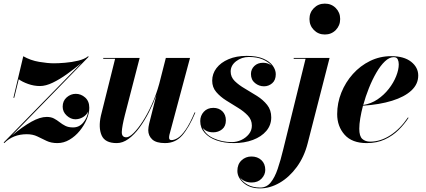

<svg xmlns="http://www.w3.org/2000/svg" viewBox="-65 -780 2352 1060"><path d="M9 -240 63.5 -469.5Q103.5 -446.5 151 -438.5Q198.5 -430.5 233 -430.5Q257 -430.5 294 -433.5Q331 -436.5 366.5 -445Q402 -453.5 421.5 -469.5L424.5 -466.5L0.5 -31.5Q61.5 -82 108.8 -108.2Q156 -134.5 193 -134.5Q216.5 -134.5 233 -125.8Q249.5 -117 264 -105.5Q278.5 -94 295.8 -85.2Q313 -76.5 338.5 -76.5Q372 -76.5 394.2 -102.8Q416.5 -129 422 -164.5Q413 -145 393 -133.2Q373 -121.5 351 -121.5Q325.5 -121.5 303.2 -142Q281 -162.5 281 -191Q281 -223 303.2 -242.5Q325.5 -262 353.5 -262Q382 -262 405 -241.8Q428 -221.5 428 -185Q428 -155 413.8 -121.2Q399.5 -87.5 375 -57.5Q350.5 -27.5 318.8 -8.8Q287 10 252 10Q217.5 10 192 -2.2Q166.5 -14.5 141.2 -26.8Q116 -39 83 -39Q7.5 -39 -41.5 10L-44.5 7L-43.5 6L-45 7L385 -432.5Q346 -400.5 305.2 -371.2Q264.5 -342 226 -323.5Q187.5 -305 155.5 -305Q122.5 -305 90.2 -316.5Q58 -328 38.5 -342.5L13.5 -240Z M706 -460 624 -143Q609 -84 607.5 -53Q606 -22 632.5 -22Q648.5 -22 672.2 -45.2Q696 -68.5 722.5 -109.2Q749 -150 773.2 -203.5Q797.5 -257 814 -317L850.5 -460H984L870.5 -36.5Q868.5 -28.5 868.5 -20Q868.5 -6.5 881.5 -6.5Q898 -6.5 917.5 -18.8Q937 -31 960 -64Q983 -97 1009.5 -159.5L1013.5 -158.5Q978.5 -75.5 941.2 -32.8Q904 10 846 10Q797.5 10 775.5 -10.2Q753.5 -30.5 753.5 -61.5Q753.5 -69 755 -79Q756.5 -89 758.5 -97.5L798.5 -256Q781.5 -208.5 757.5 -161.2Q733.5 -114 705 -75.2Q676.5 -36.5 644.5 -13.2Q612.5 10 579.5 10Q514.5 10 496 -32.8Q477.5 -75.5 492 -141L570.5 -455.5H505V-460Z M1432.5 -132Q1432.5 -89 1405.2 -57Q1378 -25 1331.2 -7.5Q1284.5 10 1226 10Q1173 10 1131 -4.8Q1089 -19.5 1064.8 -46.8Q1040.5 -74 1040.5 -111.5Q1040.5 -141.5 1060.2 -163Q1080 -184.5 1113 -184.5Q1143 -184.5 1162.5 -165.8Q1182 -147 1182 -115.5Q1182 -83 1161.2 -66.2Q1140.5 -49.5 1112.5 -49.5Q1073.5 -49.5 1054 -74.5Q1070 -36 1115.8 -15.8Q1161.5 4.5 1215.5 4.5Q1242 4.5 1267.2 -7.2Q1292.5 -19 1309 -39.5Q1325.5 -60 1325.5 -86.5Q1325.5 -118.5 1303.2 -142Q1281 -165.5 1248.5 -185.2Q1216 -205 1183.5 -225.5Q1151 -246 1128.8 -272Q1106.5 -298 1106.5 -334.5Q1106.5 -373 1130.2 -404Q1154 -435 1196.8 -453.2Q1239.5 -471.5 1297 -471.5Q1353.5 -471.5 1389 -456Q1424.5 -440.5 1441 -417.2Q1457.5 -394 1457.5 -370.5Q1457.5 -337.5 1437.8 -320.5Q1418 -303.5 1392.5 -303.5Q1365 -303.5 1342.8 -321.5Q1320.5 -339.5 1320.5 -371.5Q1320.5 -397.5 1339 -415.5Q1357.5 -433.5 1387.5 -433.5Q1415 -433.5 1434 -418Q1417 -438.5 1385.2 -452Q1353.5 -465.5 1309.5 -465.5Q1269.5 -465.5 1239 -442.2Q1208.5 -419 1208.5 -385Q1208.5 -354.5 1231.2 -332.2Q1254 -310 1287.2 -290.8Q1320.5 -271.5 1354 -250.2Q1387.5 -229 1410 -200.8Q1432.5 -172.5 1432.5 -132Z M1643.5 -675Q1643.5 -711 1668 -735.5Q1692.5 -760 1728.5 -760Q1764.5 -760 1788.8 -735.5Q1813 -711 1813 -675Q1813 -639 1788.8 -614.2Q1764.5 -589.5 1728.5 -589.5Q1692.5 -589.5 1668 -614.2Q1643.5 -639 1643.5 -675ZM1754.5 -460 1633.5 11.5Q1614.5 86 1573.5 142Q1532.5 198 1479.2 229Q1426 260 1371 260Q1314 260 1279.8 230Q1245.5 200 1245.5 163.5Q1245.5 127 1268.2 105.5Q1291 84 1323 84Q1356.5 84 1378 104Q1399.5 124 1399.5 158Q1399.5 184.5 1379.2 206Q1359 227.5 1324.5 227.5Q1283 227.5 1260 199.5Q1273 223.5 1302 239.5Q1331 255.5 1371.5 255.5Q1406.5 255.5 1429.2 227.8Q1452 200 1468.2 152Q1484.5 104 1499 43.5L1622 -455.5H1556.5V-460Z M1918.5 -69Q1918.5 -28 1935.2 -13Q1952 2 1979 2Q2035.5 2 2090 -33.2Q2144.5 -68.5 2187 -131.5L2190.5 -129.5Q2167.5 -94 2135 -62Q2102.5 -30 2059 -10Q2015.5 10 1959.5 10Q1878.5 10 1837.5 -36.2Q1796.5 -82.5 1796.5 -150Q1796.5 -211.5 1819.5 -268.8Q1842.5 -326 1883.2 -371.5Q1924 -417 1978.2 -443.5Q2032.5 -470 2094.5 -470Q2165.5 -470 2204.8 -439Q2244 -408 2244 -363Q2244 -315.5 2206 -280.2Q2168 -245 2099.5 -223.8Q2031 -202.5 1939 -196.5Q1929.5 -160.5 1924 -127.5Q1918.5 -94.5 1918.5 -69ZM2109 -464.5Q2084.5 -464.5 2060 -441.2Q2035.5 -418 2013 -379.2Q1990.5 -340.5 1971.8 -293.8Q1953 -247 1940.5 -200.5Q1983 -207 2019 -231.2Q2055 -255.5 2081.5 -289.5Q2108 -323.5 2122.2 -359.5Q2136.5 -395.5 2136.5 -425Q2136.5 -440.5 2130.8 -452.5Q2125 -464.5 2109 -464.5Z"/></svg>

Font: Bodoni* 36pt
Style: Bold Italic
Weight: 700
Italic angle: -13°
Version: Version 2.3